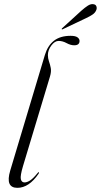

<svg xmlns="http://www.w3.org/2000/svg" viewBox="-20 -894 484 922"><path d="M319 -722Q342 -722 352 -714.8Q362 -707.5 362 -697.5Q362 -676.5 336.5 -676.5Q319 -676.5 299.8 -687Q280.5 -697.5 261.5 -697.5Q243 -697.5 226.5 -675.5Q210 -653.5 210 -629.5Q210 -614 215.2 -599.2Q220.5 -584.5 223.8 -567.2Q227 -550 220 -526.5L90.5 -96.5Q76.5 -49.5 80 -33.8Q83.5 -18 98 -18Q109.5 -18 124.2 -27.2Q139 -36.5 161 -63.5Q164 -68 166.5 -67Q168.5 -65.5 165.5 -60Q119 8 63.5 8Q4.5 8 29 -74.5L195.5 -630Q209 -675 239.2 -698.5Q269.5 -722 319 -722ZM370.5 -842.5Q388 -858 401.8 -866.8Q415.5 -875.5 427 -874Q439 -873 442.5 -864.5Q446 -856 443 -847.5Q438 -833 424 -823.8Q410 -814.5 392.5 -806.5L282 -754Q277.5 -751.5 276.5 -753.5Q275.5 -756 279 -759Z"/></svg>

Font: Fraunces 144pt Light
Style: Italic
Weight: 300
Italic angle: -16°
Version: Version 1.000;[0bf87f6ff]